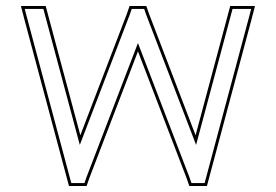

<svg xmlns="http://www.w3.org/2000/svg" viewBox="-20 -603 924 643"><path d="M63 -533 203 -10 211 20H270L279 -6L442 -431L605 -6L614 20H673L681 -10L821 -533L834 -583H751L743 -553L635 -150L479 -557L470 -583H414L405 -557L249 -150L141 -553L133 -583H50ZM72.7 -535.6 62.9 -573H125.3L131.3 -550.4L247.3 -117.7L414.4 -553.6L421.1 -573H462.9L469.6 -553.6L636.7 -117.7L752.7 -550.4L758.7 -573H821.1L811.3 -535.6L665.3 10H621.1L614.4 -9.4L442 -458.9L269.6 -9.4L262.9 10H218.7Z"/></svg>

Font: Nordica Advanced
Style: RegularOL
Weight: 300
Version: Version 1.07